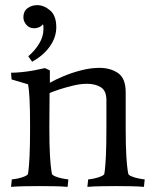

<svg xmlns="http://www.w3.org/2000/svg" viewBox="-20 -724 600 747"><path d="M71 -657Q71 -680 87 -692Q103 -704 125 -704Q151 -704 175 -683.5Q199 -663 199 -618Q199 -579 174 -543.5Q149 -508 105 -484L90 -505Q116 -527 132.5 -554.5Q149 -582 149 -610Q149 -615 149 -620Q149 -625 147 -630Q143 -623 133 -618.5Q123 -614 114 -614Q94 -614 82.5 -627.5Q71 -641 71 -657ZM155 -459 174 -450V-402Q195 -414 227 -427.5Q259 -441 296 -450.5Q333 -460 367 -460Q410 -460 439.5 -439.5Q469 -419 469 -365V-229Q469 -156 471.5 -117Q474 -78 476.5 -63Q479 -48 479 -48Q480 -43 491.5 -38Q503 -33 518 -30Q533 -27 543 -26L540 3Q516 1 487 0.5Q458 0 432 0Q407 0 375.5 0.5Q344 1 320 3L323 -26Q334 -27 348 -30Q362 -33 373.5 -38Q385 -43 386 -48Q386 -48 388 -63Q390 -78 392 -117Q394 -156 394 -229V-334Q394 -371 372.5 -384.5Q351 -398 319 -398Q294 -398 266.5 -391.5Q239 -385 214 -377Q189 -369 173 -362Q173 -337 172.5 -305Q172 -273 172 -229Q172 -156 174.5 -117Q177 -78 179.5 -63Q182 -48 182 -48Q183 -43 194.5 -38Q206 -33 221 -30Q236 -27 246 -26L243 3Q219 1 190 0.5Q161 0 135 0Q110 0 78.5 0.5Q47 1 23 3L26 -26Q37 -27 51 -30Q65 -33 76.5 -38Q88 -43 89 -48Q89 -48 91 -63Q93 -78 95 -117Q97 -156 97 -229Q97 -302 95 -337.5Q93 -373 91 -384.5Q89 -396 89 -396L25 -415L23 -441Q41 -441 65.5 -443.5Q90 -446 114 -450.5Q138 -455 155 -459Z"/></svg>

Font: Average
Style: Regular
Weight: 400
Designer: Eduardo Tunni
Foundry: Eduardo Rodriguez Tunni
Version: Version 1.003; ttfautohint (v1.8.4.7-5d5b)